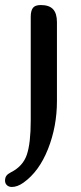

<svg xmlns="http://www.w3.org/2000/svg" viewBox="-37 -522 323 762"><path d="M125 -502Q158 -502 173.5 -485.5Q189 -469 189 -434V-121Q189 -20 153.5 69.5Q118 159 56 203Q32 220 10 220Q-2 220 -9.5 213Q-17 206 -17 195Q-17 183 -11.5 175.5Q-6 168 6 162Q54 138 69.5 92Q85 46 85 -44V-455Q85 -479 93.5 -490.5Q102 -502 125 -502Z"/></svg>

Font: Marmelad for Arash.Academy
Style: Regular
Weight: 400
Designer: Manvel Shmavonyan
Foundry: Cyreal
Version: Version 1.110;Glyphs 3.2 (3202)